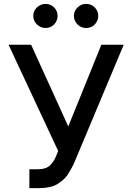

<svg xmlns="http://www.w3.org/2000/svg" viewBox="-20 -957 680 987"><path d="M237 -107Q256 -124 269 -156L279 -181L24 -727H140L331 -307L501 -727H616L364 -126Q353 -99 328 -59Q308 -30 272 -9Q238 10 181 10H131V-87H175Q217 -87 237 -107ZM170 -831Q151 -850 151 -875Q151 -901 170 -919Q190 -937 214 -937Q240 -937 258 -919Q276 -901 276 -875Q276 -851 258 -831Q240 -813 214 -813Q190 -813 170 -831ZM379 -831Q360 -850 360 -875Q360 -901 379 -919Q397 -937 423 -937Q449 -937 467 -919Q485 -901 485 -875Q485 -851 467 -831Q449 -813 423 -813Q397 -813 379 -831Z"/></svg>

Font: Sinter Medium
Style: Regular
Weight: 500
Foundry: Adobe & rsms
Version: Version 1.000